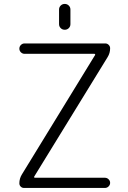

<svg xmlns="http://www.w3.org/2000/svg" viewBox="-20 -974 650 973"><path d="M279.3 -851.6V-925.8Q279.3 -937.5 287.6 -945.8Q295.9 -954.1 308.1 -954.1Q320.3 -954.1 328.6 -945.8Q336.9 -937.5 336.9 -925.8V-851.6Q336.9 -839.8 328.6 -831.5Q320.3 -823.2 308.1 -823.2Q295.9 -823.2 287.6 -831.5Q279.3 -839.8 279.3 -851.6ZM153.3 -79.1Q152.3 -77.1 153.3 -75.2Q154.3 -73.2 156.2 -73.2H511.7Q522.5 -73.2 530.3 -65.4Q538.1 -57.6 538.1 -47.4Q538.1 -37.1 530.3 -29.3Q522.5 -21.5 511.7 -21.5H101.6Q91.8 -21.5 85 -28.3Q78.1 -35.2 78.1 -44.9Q78.1 -69.3 90.8 -89.8L461.9 -695.3Q462.9 -697.3 461.9 -699.2Q460.9 -701.2 458 -701.2H104.5Q93.8 -701.2 85.9 -709Q78.1 -716.8 78.1 -727.5Q78.1 -738.3 85.9 -746.1Q93.8 -753.9 104.5 -753.9H513.7Q523.4 -753.9 530.8 -746.6Q538.1 -739.3 538.1 -729.5Q538.1 -705.1 525.4 -684.6Z"/></svg>

Font: Gen Jyuu Gothic Light
Style: Regular
Weight: 200
Designer: [Source Han Sans]
Ryoko NISHIZUKA  (kana & ideographs); Paul D. Hunt (Latin, Greek & Cyrillic); Wenlong ZHANG  (bopomofo
Version: Version 1.002.20150607